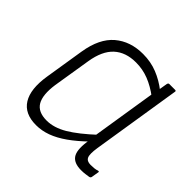

<svg xmlns="http://www.w3.org/2000/svg" viewBox="-133 -626 769 769"><g transform="rotate(45 251.5 -241.5)"><path d="M164 11Q99 11 72 -32.5Q45 -76 58 -158L85 -327Q99 -413 146.5 -453.5Q194 -494 266 -494Q310 -494 347.5 -479Q385 -464 418 -438L413 -396Q377 -423 342.5 -436.5Q308 -450 270 -450Q212 -450 177 -418Q142 -386 131 -318L105 -157Q96 -94 114 -63Q132 -32 181 -32Q222 -32 266 -58Q310 -84 371 -141L365 -97Q327 -60 293 -36Q259 -12 227.5 -0.5Q196 11 164 11ZM419 11Q380 11 364.5 -10.5Q349 -32 356 -84L360 -106V-122L406 -412L410 -428L418 -476Q420 -483 425 -483H458Q465 -483 463 -476L403 -98Q397 -59 403.5 -45Q410 -31 431 -31Q442 -31 451.5 -32Q461 -33 469 -36Q476 -37 474 -31L469 -1Q468 6 460 7Q452 8 442.5 9.5Q433 11 419 11Z"/></g></svg>

Font: Sofia Sans Semi Condensed Light
Style: Italic
Weight: 300
Italic angle: -9°
Version: Version 4.100